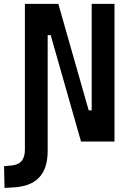

<svg xmlns="http://www.w3.org/2000/svg" viewBox="-58 -713 664 967"><path d="M-35.2 233.4 6.8 231C124.5 225.6 182.1 166 182.1 46.9V-536.1H197.3L350.1 0H518.6V-693.4H403.8V-157.2H388.7L235.8 -693.4H67.4V41C67.4 92.3 44.4 117.7 -5.4 121.1L-37.6 124Z"/></svg>

Font: Cascadia Code NF SemiBold
Style: Regular
Weight: 600
Monospace: yes
Designer: Aaron Bell
Foundry: Saja Typeworks
Version: Version 2404.023